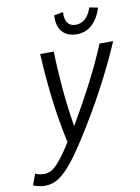

<svg xmlns="http://www.w3.org/2000/svg" viewBox="-141 -958 751 1029"><g transform="rotate(-10 234.5 -443.0)"><path d="M21 7Q-12 7 -44 -6L-22 -66Q-10 -60 2.5 -58Q15 -56 29 -56Q63 -56 98.5 -93.5Q134 -131 178 -203Q149 -337 135 -462Q121 -587 116 -693H190Q192 -602 201 -496.5Q210 -391 228 -281Q300 -404 350.5 -502.5Q401 -601 439 -693H513Q466 -582 399 -456Q332 -330 252 -205Q201 -125 162 -78.5Q123 -32 90 -12.5Q57 7 21 7ZM329 -763Q277 -763 249.5 -794.5Q222 -826 226 -884L275 -893Q274 -850 289 -832Q304 -814 331 -814Q358 -814 380.5 -831.5Q403 -849 419 -893L465 -884Q446 -826 411.5 -794.5Q377 -763 329 -763Z"/></g></svg>

Font: Ubuntu Sans Condensed
Style: Italic
Weight: 400
Width: 3
Italic angle: -13.5°
Designer: Dalton Maag Ltd
Foundry: Dalton Maag Ltd
Version: Version 1.006; ttfautohint (v1.8.4.7-5d5b)